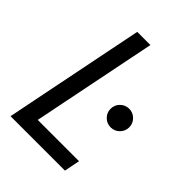

<svg xmlns="http://www.w3.org/2000/svg" viewBox="-208 -823 926 926"><g transform="rotate(45 254.5 -360.0)"><path d="M32.2 0 176.8 -719.7H266.6L137.7 -80.1H419.4L403.3 0ZM411.6 -303.2Q385.3 -303.2 366.7 -321.8Q348.1 -340.3 348.1 -366.7Q348.1 -393.1 366.7 -411.6Q385.3 -430.2 411.6 -430.2Q438 -430.2 456.5 -411.6Q475.1 -393.1 475.1 -366.7Q475.1 -340.3 456.5 -321.8Q438 -303.2 411.6 -303.2Z"/></g></svg>

Font: Reddit Sans
Style: Italic
Weight: 400
Italic angle: -11.25°
Designer: Stephen Hutchings
Version: Version 1.013